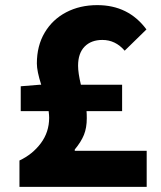

<svg xmlns="http://www.w3.org/2000/svg" viewBox="-20 -730 629 750"><path d="M172 -270Q172 -280 170 -296H61V-393L135 -399H141Q124 -452 124 -482Q124 -551 154.5 -602.5Q185 -654 238.5 -682Q292 -710 360 -710Q482 -710 552 -615L467 -532Q431 -574 380 -574Q336 -574 310.5 -548Q285 -522 285 -473Q285 -445 296 -399H457V-296H318Q319 -286 319 -268Q319 -231 308 -203.5Q297 -176 272 -146V-141H553V0H56V-103Q107 -127 139.5 -170.5Q172 -214 172 -270Z"/></svg>

Font: Nebula Sans Bold
Style: Regular
Weight: 700
Designer: Paul D. Hunt for Adobe (as Source Sans)
Foundry: Nebula Entertainment & Broadcasting LLC
Version: Version 1.010